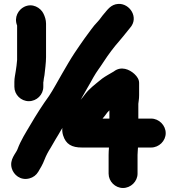

<svg xmlns="http://www.w3.org/2000/svg" viewBox="-20 -777 904 982"><path d="M127.5 -259.5C167.8 -259.5 201.5 -292.6 201.5 -333V-356C201.5 -357.8 202.2 -358.7 202.4 -360.4L204.3 -375.7C205.3 -379.9 206.7 -387 207.4 -392.5C210.1 -416.4 215.5 -457.4 215.5 -485V-656C215.5 -675.2 209.4 -693.1 202.2 -707.5C188 -737.1 145.8 -763.6 102.8 -741.6C74.9 -727.4 50.3 -689.6 67.5 -646.4V-470.6L64.6 -441.5L60.6 -413.7C58.2 -394.7 53.5 -380.1 53.5 -358V-333C53.5 -292.6 87.2 -259.5 127.5 -259.5ZM539.5 -170.5H504.5C513 -180.8 523 -192.5 528.5 -201.2C529.9 -203.4 533.5 -207.1 539.5 -212.7ZM535.5 15V111C535.5 151 569 184.5 609 184.5C648.8 184.5 683.5 151.3 683.5 111V15C683.5 10.1 683.8 3.9 684.5 -4.1L685.7 -22.5H753C792.8 -22.5 827.5 -55.7 827.5 -96C827.5 -136.1 793.1 -170.5 753 -170.5H687.5V-246.2L689.4 -261.3C690.8 -270.3 691.5 -280.6 691.5 -291V-353C691.5 -369.9 682.1 -385.1 667.5 -398.7C642.3 -421.9 599.6 -440.9 561.8 -411.3C546.4 -402 518.9 -387.3 502.6 -375.1C488.9 -365.1 482.7 -358 471.5 -350C456.6 -338.4 443.8 -326.5 430 -312.7C413.4 -294.8 408.6 -284.8 394.6 -269.3C370.5 -241.5 359 -219.8 338.1 -193.6C328.6 -180.7 323.2 -171.4 316.1 -160.6C298.8 -140.5 293.9 -114.1 302.5 -85.4C316.6 -38.8 347.6 -22.5 399 -22.5H537.3C536.3 -10.6 535.5 3.8 535.5 15ZM130.1 135.6C149.8 130.5 165.5 118.7 175.8 101.4C186.7 82.8 197.8 65.5 207.7 39.5C215.3 19.6 226.6 -1.8 238.5 -20.2C247.1 -33.5 254.2 -48.5 263.5 -63.3C283.4 -94.5 298.5 -125.4 320.1 -154.6C320.2 -154.7 320.4 -155 320.5 -155.3C346.4 -195.7 363.6 -216.7 390.9 -263.9C414 -306.5 436.6 -342.3 457.9 -382C475.3 -412.7 490.2 -429.9 509.5 -460.2C533.8 -497.7 563.2 -537 591.5 -568.8L611.6 -593C622.5 -606.1 634.2 -621.7 645.4 -634.8C692 -686.9 643.9 -760.5 584.8 -757C546.1 -754.7 528.3 -724.7 512.7 -707.4C500.7 -694.1 490.8 -677.5 480.2 -666.8C455.2 -641.8 436.5 -611.5 414 -582.5C395.3 -556.3 376.9 -529.4 360.6 -504.9C339.6 -473.4 318.7 -436.3 298.2 -401.3C279.8 -369.9 249.6 -313.7 230.8 -286.2C197.3 -240.2 164.2 -188 135.2 -138.3C112.1 -99.1 86.1 -59 69.3 -13.3C61.5 7.8 27.3 38.3 40 83.4C49.4 117.2 84.7 147.4 130.1 135.6Z"/></svg>

Font: Smoothie
Style: SeBd
Weight: 600
Foundry: Cannot Into Space Fonts
Version: Version 0.8